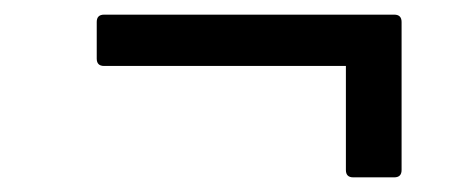

<svg xmlns="http://www.w3.org/2000/svg" viewBox="-20 -355 640 262"><path d="M462 -113Q452 -113 452 -123V-265H122Q112 -265 112 -275V-325Q112 -335 122 -335H518Q528 -335 528 -325V-123Q528 -113 518 -113Z"/></svg>

Font: Sofia Sans Hairline
Style: Italic
Weight: 1
Italic angle: -9°
Designer: Botio Nikoltchev, Ani Petrova
Foundry: lettersoup
Version: Version 4.102